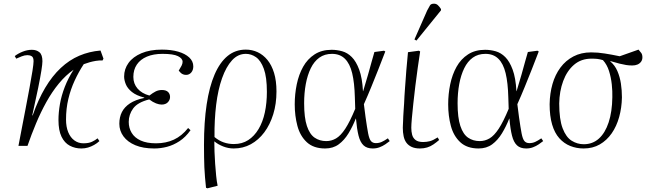

<svg xmlns="http://www.w3.org/2000/svg" viewBox="-20 -791 3536 1041"><path d="M421 14Q387 14 358.5 -1Q330 -16 313.5 -50Q297 -84 297 -140Q297 -181 305 -227Q313 -273 331.5 -320.5Q350 -368 379 -413Q336 -383 299 -338Q262 -293 231.5 -238Q201 -183 175.5 -122Q150 -61 129 0H80Q87 -38 97.5 -91.5Q108 -145 119 -203Q130 -261 140 -314.5Q150 -368 156 -406.5Q162 -445 162 -459Q162 -480 152 -486Q142 -492 129 -492Q114 -492 97.5 -485.5Q81 -479 68 -473L60 -487Q78 -501 103 -511Q128 -521 153 -521Q178 -521 194 -507.5Q210 -494 210 -459Q210 -444 204.5 -409Q199 -374 187 -314.5Q175 -255 155 -166L157 -165Q187 -251 225 -315Q263 -379 309.5 -422.5Q356 -466 410 -489Q464 -512 525 -517L541 -473L536 -463Q518 -464 500 -461Q482 -458 466 -453.5Q450 -449 434 -443Q407 -402 385 -354.5Q363 -307 350.5 -254.5Q338 -202 338 -143Q338 -103 350 -74Q362 -45 383.5 -29.5Q405 -14 432 -14Q461 -14 479 -22.5Q497 -31 509 -41L519 -26Q506 -14 490 -5Q474 4 457 9Q440 14 421 14Z M816 14Q756 14 714 -3.5Q672 -21 649.5 -51.5Q627 -82 627 -120Q627 -156 641 -183.5Q655 -211 684.5 -230.5Q714 -250 762 -260V-262Q719 -273 695 -292.5Q671 -312 662 -334.5Q653 -357 653 -376Q653 -417 677 -450Q701 -483 747 -502.5Q793 -522 858 -522Q908 -522 946 -511Q984 -500 1006 -479.5Q1028 -459 1028 -431Q1028 -411 1017 -398Q1006 -385 989 -385Q980 -385 972.5 -388Q965 -391 959.5 -396.5Q954 -402 949 -408Q959 -424 964.5 -435Q970 -446 970 -456Q970 -474 945 -486.5Q920 -499 861 -499Q812 -499 776.5 -484Q741 -469 722 -441Q703 -413 703 -374Q703 -337 726 -310.5Q749 -284 790 -273Q808 -287 823.5 -295Q839 -303 858 -303Q880 -303 891 -292.5Q902 -282 902 -265Q902 -249 890 -236.5Q878 -224 856 -224Q843 -224 826 -230.5Q809 -237 789 -252Q726 -236 702 -203Q678 -170 678 -130Q678 -97 694 -70.5Q710 -44 743 -29Q776 -14 826 -14Q880 -14 923 -34Q966 -54 1000 -97L1013 -85Q986 -47 953 -25.5Q920 -4 885.5 5Q851 14 816 14Z M1105 230 1097 227Q1094 197 1091.5 170Q1089 143 1088 116Q1087 89 1086.5 59.5Q1086 30 1086 -6Q1086 -129 1100.5 -225Q1115 -321 1143.5 -387Q1172 -453 1214 -487.5Q1256 -522 1313 -522Q1347 -522 1377 -508Q1407 -494 1430 -466Q1453 -438 1466 -395.5Q1479 -353 1479 -295Q1479 -228 1461.5 -171.5Q1444 -115 1413 -73.5Q1382 -32 1340 -9Q1298 14 1247 14Q1218 14 1190 3Q1162 -8 1143 -24H1142Q1142 -1 1143 31Q1144 63 1146.5 97Q1149 131 1152 162Q1155 193 1160 216ZM1248 -10Q1293 -10 1326 -31.5Q1359 -53 1382 -91.5Q1405 -130 1416 -181.5Q1427 -233 1427 -293Q1427 -373 1410.5 -418Q1394 -463 1368 -481Q1342 -499 1313 -499Q1270 -499 1238 -464Q1206 -429 1184 -367Q1162 -305 1152 -223Q1142 -141 1143 -48Q1167 -28 1193 -19Q1219 -10 1248 -10Z M1743 14Q1680 14 1643.5 -20Q1607 -54 1592.5 -108.5Q1578 -163 1578 -225Q1578 -281 1589 -334Q1600 -387 1623.5 -429Q1647 -471 1685.5 -496Q1724 -521 1778 -521Q1807 -521 1835.5 -513Q1864 -505 1887.5 -481.5Q1911 -458 1927.5 -413.5Q1944 -369 1948 -297H1949Q1965 -349 1976 -388Q1987 -427 1995 -456.5Q2003 -486 2010 -509L2062 -516L2069 -512Q2050 -462 2031 -414Q2012 -366 1993 -319.5Q1974 -273 1953 -226L1962 -156Q1970 -99 1976 -68Q1982 -37 1991.5 -26Q2001 -15 2018 -15Q2035 -15 2049.5 -21.5Q2064 -28 2083 -41L2093 -26Q2083 -18 2069 -8.5Q2055 1 2038 7.5Q2021 14 2001 14Q1969 14 1951 -3Q1933 -20 1924 -55.5Q1915 -91 1910 -148H1909Q1892 -105 1869.5 -68Q1847 -31 1816.5 -8.5Q1786 14 1743 14ZM1749 -26Q1777 -26 1802 -40.5Q1827 -55 1852 -93Q1877 -131 1906 -201L1904 -263Q1902 -342 1889.5 -394Q1877 -446 1850 -472.5Q1823 -499 1780 -499Q1740 -499 1711.5 -478.5Q1683 -458 1665 -421Q1647 -384 1638 -335.5Q1629 -287 1629 -231Q1629 -153 1644 -108Q1659 -63 1686 -44.5Q1713 -26 1749 -26Z M2257 14Q2231 14 2213 6Q2195 -2 2184 -16.5Q2173 -31 2168.5 -52Q2164 -73 2164 -98Q2164 -104 2164.5 -113Q2165 -122 2165.5 -134Q2166 -146 2166.5 -161Q2167 -176 2168.5 -193.5Q2170 -211 2171 -230Q2172 -249 2173 -270.5Q2174 -292 2176 -314.5Q2178 -337 2179.5 -361Q2181 -385 2183 -409Q2185 -433 2187.5 -458.5Q2190 -484 2192 -508L2251 -516L2258 -512Q2252 -472 2245 -424Q2238 -376 2232 -325.5Q2226 -275 2221 -229.5Q2216 -184 2213 -149.5Q2210 -115 2210 -98Q2210 -78 2214.5 -60.5Q2219 -43 2233 -32Q2247 -21 2274 -21Q2293 -21 2310.5 -25.5Q2328 -30 2353 -46L2361 -32Q2346 -19 2330 -8Q2314 3 2296 8.5Q2278 14 2257 14ZM2238 -571 2227 -577 2296 -734Q2306 -753 2311.5 -762Q2317 -771 2333 -771Q2345 -771 2353.5 -763.5Q2362 -756 2371 -742V-735Z M2575 14Q2512 14 2475.5 -20Q2439 -54 2424.5 -108.5Q2410 -163 2410 -225Q2410 -281 2421 -334Q2432 -387 2455.5 -429Q2479 -471 2517.5 -496Q2556 -521 2610 -521Q2639 -521 2667.5 -513Q2696 -505 2719.5 -481.5Q2743 -458 2759.5 -413.5Q2776 -369 2780 -297H2781Q2797 -349 2808 -388Q2819 -427 2827 -456.5Q2835 -486 2842 -509L2894 -516L2901 -512Q2882 -462 2863 -414Q2844 -366 2825 -319.5Q2806 -273 2785 -226L2794 -156Q2802 -99 2808 -68Q2814 -37 2823.5 -26Q2833 -15 2850 -15Q2867 -15 2881.5 -21.5Q2896 -28 2915 -41L2925 -26Q2915 -18 2901 -8.5Q2887 1 2870 7.5Q2853 14 2833 14Q2801 14 2783 -3Q2765 -20 2756 -55.5Q2747 -91 2742 -148H2741Q2724 -105 2701.5 -68Q2679 -31 2648.5 -8.5Q2618 14 2575 14ZM2581 -26Q2609 -26 2634 -40.5Q2659 -55 2684 -93Q2709 -131 2738 -201L2736 -263Q2734 -342 2721.5 -394Q2709 -446 2682 -472.5Q2655 -499 2612 -499Q2572 -499 2543.5 -478.5Q2515 -458 2497 -421Q2479 -384 2470 -335.5Q2461 -287 2461 -231Q2461 -153 2476 -108Q2491 -63 2518 -44.5Q2545 -26 2581 -26Z M3144 14Q3106 14 3072 0.5Q3038 -13 3012.5 -41.5Q2987 -70 2973.5 -116Q2960 -162 2960 -226Q2961 -285 2975.5 -335.5Q2990 -386 3018.5 -424.5Q3047 -463 3089 -485Q3131 -507 3185 -507Q3204 -507 3222 -505.5Q3240 -504 3258.5 -501Q3277 -498 3297 -494.5Q3317 -491 3340 -486L3442 -522Q3451 -512 3457 -503.5Q3463 -495 3463 -480Q3463 -466 3455.5 -456Q3448 -446 3436 -441Q3424 -436 3408 -436Q3391 -436 3375 -438.5Q3359 -441 3339 -446Q3319 -451 3289 -460V-458Q3314 -437 3327.5 -405.5Q3341 -374 3346.5 -338Q3352 -302 3352 -263Q3351 -207 3337 -156.5Q3323 -106 3296.5 -68Q3270 -30 3232 -8Q3194 14 3144 14ZM3145 -9Q3193 -9 3227 -39.5Q3261 -70 3280 -127.5Q3299 -185 3300 -264Q3301 -296 3297 -333.5Q3293 -371 3282 -406Q3271 -441 3249 -465Q3232 -470 3219.5 -471.5Q3207 -473 3187 -473Q3131 -473 3092.5 -440Q3054 -407 3033.5 -351.5Q3013 -296 3012 -230Q3012 -144 3030.5 -95.5Q3049 -47 3079.5 -28Q3110 -9 3145 -9Z"/></svg>

Font: Literata 60pt ExtraLight
Style: Italic
Weight: 250
Italic angle: -2°
Designer: Latin by Veronika Burian and Jose Scaglione. Greek by Irene Vlachou. Cyrillic by Vera Evstafieva
Foundry: TypeTogether
Version: Version 3.103;gftools[0.9.29]